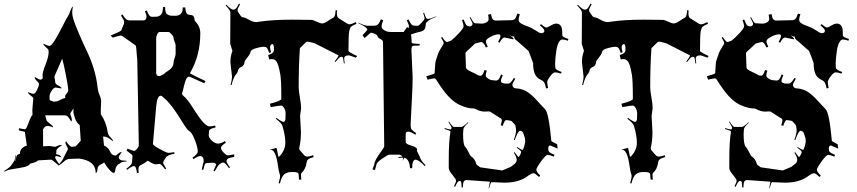

<svg xmlns="http://www.w3.org/2000/svg" viewBox="-100 -930 4800 1075"><path d="M567.4 -41Q572.8 -31.7 590.8 -31.2Q608.9 -30.8 610.4 -27.8Q610.4 -25.9 597.7 -24.7Q585 -23.4 580.6 -21.5Q576.2 -19.5 574.2 -17.1Q572.3 -14.6 565.7 -12Q559.1 -9.3 553 0.2Q546.9 9.8 545.9 17.6Q544.4 38.1 537.1 38.1Q527.8 38.1 511.2 19Q494.6 0 483.4 -20L459 -5.9Q446.3 0.5 445.8 18.1Q445.3 35.6 436 39.1Q436 -14.6 381.3 -33.2Q356 -42 336.7 -42Q317.4 -42 283.2 -40L267.1 -33.2Q265.6 -32.7 256.8 -24.4Q232.4 -2.9 223.1 -2.9L227.1 -6.8H226.1Q224.1 -6.8 207.5 -21.5Q190.9 -36.1 185.1 -36.1L114.3 -32.2Q99.1 -19.5 69.3 -14.2Q62 -1 36.9 4.9Q11.7 10.7 -20 15.1Q-51.8 19.5 -61.3 24.7Q-70.8 29.8 -74.2 29.8Q-77.6 29.8 -79.6 28.8Q-52.7 13.2 -38.6 -2L-21 -27.8Q-17.1 -32.7 -15.4 -46.9Q-13.7 -61 -10.7 -64Q-12.7 -45.9 -12.7 -36.9Q-12.7 -27.8 -10.7 -25.9V-36.1Q-10.7 -66.9 11.2 -67.9Q11.2 -102.5 50.3 -115.2L39.1 -191.9L5.4 -200.2L6.3 -211.9Q33.7 -206.1 38.1 -206.1Q45.4 -206.1 52 -222.2Q58.6 -238.3 66.2 -258.8Q73.7 -279.3 82 -286.1Q81.1 -295.9 81.1 -314L86.4 -379.9Q86.4 -384.8 72 -395Q57.6 -405.3 57.1 -412.1V-414.1Q79.1 -404.8 88.1 -404.8Q97.2 -404.8 107.7 -427.2Q118.2 -449.7 118.2 -457.8Q118.2 -465.8 106.4 -476.6Q91.3 -491.2 95.2 -499Q119.6 -483.9 125.7 -483.9Q131.8 -483.9 139.2 -491.2Q138.2 -495.1 138.2 -510.5Q138.2 -525.9 155.3 -569.6Q172.4 -613.3 172.4 -638.2L171.4 -649.9Q171.4 -653.8 157.5 -665.3Q143.6 -676.8 143.1 -683.1V-685.1Q169.4 -672.9 176.3 -672.9Q188 -672.9 208.5 -707Q229 -741.2 252.2 -787.1Q275.4 -833 281 -840.3Q286.6 -847.7 290 -858.9Q300.8 -890.6 308.1 -894Q304.2 -871.1 304.2 -857.7Q304.2 -844.2 311.5 -820.1Q318.8 -795.9 342.3 -741.2Q365.7 -686.5 385.3 -646Q435.1 -542.5 446.3 -441.9Q448.7 -417 457.5 -397.9Q466.3 -378.9 466.3 -359.9L464.4 -320.8V-290Q494.6 -248 503.4 -188Q506.3 -172.9 519.3 -160.4Q532.2 -147.9 532.2 -141.1L533.2 -138.2Q501.5 -165 485.4 -165H477.1L482.4 -115.2Q506.8 -104.5 516.6 -81.1Q525.4 -59.1 548.3 -59.1Q549.3 -59.1 561 -69.1Q572.8 -79.1 582 -79.1Q565.4 -56.6 565.4 -51.3Q565.4 -45.9 567.4 -42ZM303.2 -107.9 309.1 -108.9 324.2 -110.8 352.1 -142.1 346.2 -230Q329.1 -242.2 320.1 -267.8Q311 -293.5 311 -305.7Q311 -317.9 311.5 -319.8Q312 -321.8 312 -323.2L297.4 -301.8Q293.5 -296.4 293.5 -292.5Q293.5 -288.6 297.9 -277.8Q302.2 -267.1 302.2 -259.5Q302.2 -252 299.3 -249Q285.2 -272.5 278.6 -278.3Q272 -284.2 262.2 -284.2H153.3L160.2 -256.8Q161.6 -251 179.4 -237.8Q197.3 -224.6 198.2 -216.8Q177.2 -225.1 167.7 -225.1Q158.2 -225.1 150.4 -219.2L141.1 -206.1V-110.8L178.2 -112.8L208 -107.9Q210.4 -107.9 221.4 -113Q232.4 -118.2 239.3 -118.2Q246.1 -118.2 248 -117.2Q229 -105.5 222.9 -99.4Q216.8 -93.3 215.3 -85.9V-75.2L214.4 -71.8Q214.4 -64.9 221.7 -64.5Q237.3 -63.5 244.1 -48.8Q222.2 -56.2 215.6 -56.2Q209 -56.2 209 -47.9Q211.4 -36.1 231.4 -11.2Q248.5 -29.3 252.9 -40Q257.3 -50.8 268.8 -71.8Q280.3 -92.8 280.3 -96.7Q280.3 -100.6 273.2 -112.8Q266.1 -125 266.1 -130.1Q266.1 -135.3 270 -139.2Q291 -107.9 303.2 -107.9ZM241.2 -435.1 212.4 -439.9Q202.1 -439.9 193.4 -427.7Q177.2 -405.8 177.2 -389.4Q177.2 -373 178.2 -369.1L200.2 -360.8Q218.8 -360.8 231.4 -367.9Q244.1 -375 250 -377L266.1 -381.8Q264.2 -385.7 264.2 -390.6Q264.2 -395.5 273.2 -406.2Q282.2 -417 282.2 -421.9Q282.2 -441.9 269 -509.5Q255.9 -577.1 248 -601.1L205.1 -502.9V-493.2Q207 -491.2 209 -473.1V-469.2Q210.9 -457 232.4 -448.2Q244.6 -439.9 245.1 -437Q245.1 -435.1 241.2 -435.1Z M862.8 -841.8H879.9Q894 -841.8 897.2 -843.8Q900.4 -845.7 905.5 -847.7Q910.6 -849.6 912.8 -853.3Q915 -856.9 918.5 -861.3Q923.3 -869.1 923.3 -888.2H937.5Q938.5 -852.1 956.1 -847.7Q963.4 -846.2 970.7 -845.7Q988.3 -843.8 989.3 -819.8Q989.3 -814.9 993.2 -811Q1021.5 -781.2 1021.5 -744.1Q1021.5 -618.7 963.4 -520Q964.8 -517.1 1050.3 -476.1L1043.5 -463.9Q962.4 -501 959.5 -501Q956.5 -501 953.6 -499.8Q950.7 -498.5 948.2 -495.6Q945.8 -492.7 943.8 -489.7Q941.9 -486.8 939.9 -481.2Q938 -475.6 936.5 -471.7Q935.1 -467.8 933.3 -460.7Q931.6 -453.6 930.2 -449.2Q928.2 -440.9 924.3 -423.8L918.5 -404.8Q918.5 -402.3 927.2 -393.1Q948.2 -377 982.9 -321.8Q1017.6 -266.6 1038.8 -244.4Q1060.1 -222.2 1072 -222.2Q1084 -222.2 1104.5 -227.1L1107.4 -216.8Q1083 -210.4 1076.7 -206.1Q1070.3 -201.7 1070.3 -192.9L1069.3 -180.2Q1068.4 -178.2 1068.4 -174.8Q1068.4 -158.7 1086.4 -142.3Q1104.5 -126 1121.3 -126Q1138.2 -126 1159.2 -140.1L1164.6 -130.9Q1137.2 -113.8 1137.2 -102.3Q1137.2 -90.8 1152.6 -75.4Q1168 -60.1 1176 -60.1Q1184.1 -60.1 1211.4 -65.9V-51.8Q1180.2 -44.9 1177.2 -42.7Q1174.3 -40.5 1172.4 -38.6Q1168.5 -35.2 1168.5 -26.9Q1168.5 -18.6 1187.5 7.8L1182.6 12.2Q1168 -8.8 1161.1 -14.4Q1154.3 -20 1149.4 -20Q1144.5 -20 1140.6 -18.1L1128.4 -9.8Q1120.1 -3.4 1101.6 29.8L1095.2 25.9L1110.4 -7.8Q1106 -19 1092.3 -19L1058.6 -17.1Q1046.9 -17.1 1044.4 -2L1038.6 20H1029.3L1040.5 -27.8Q1040.5 -56.2 1019.5 -56.2Q1009.3 -56.2 983.4 -39.1L977.5 -46.9Q1007.3 -68.4 1007.3 -81.1Q1007.3 -104.5 990.5 -147.5Q973.6 -190.4 959.5 -195.8Q946.3 -205.1 923.8 -242.2Q856 -354.5 810.5 -388.2Q806.2 -394 799.3 -394Q779.8 -394 774.4 -333L756.3 -124Q756.3 -116.7 794.4 -95.5Q832.5 -74.2 843.3 -74.2Q854 -74.2 875.5 -78.1L877.4 -69.8Q837.4 -62 828.6 -47.9L816.4 -28.8Q813.5 -22.9 813.5 -18.3Q813.5 -13.7 830.6 14.2L824.2 18.1Q802.7 -12.2 793.5 -12.2L771.5 -9.8Q761.2 -9.8 745.4 -19.8Q729.5 -29.8 725.6 -29.8Q723.6 -27.8 719.5 -24.9Q715.3 -22 712.4 -19.8Q709.5 -17.6 706.5 -15.6Q702.1 -12.7 692.6 -8.3Q683.1 -3.9 679.2 1Q675.3 5.9 675.3 17.8Q675.3 29.8 676.3 38.1H666.5Q662.6 0 650.4 0Q638.2 0 611.3 21L607.4 15.1Q627.4 0 633.3 -7.8Q639.2 -15.6 639.2 -23.9L641.6 -50.8V-55.7Q641.6 -61.5 636 -65.9Q630.4 -70.3 627.9 -72.3Q618.2 -80.1 608.4 -86.9L614.3 -97.2Q646 -85 651.4 -85Q656.7 -85 667 -96.4Q677.2 -107.9 677.2 -117.2L668.5 -596.2Q668 -596.2 666.5 -615.2Q663.1 -672.9 659.2 -675.8L589.4 -725.1Q579.6 -731 574.2 -731Q568.8 -731 531.2 -719.2L519.5 -731Q575.2 -753.9 578.6 -759.8L593.3 -794.9Q595.2 -800.8 595.2 -808.3Q595.2 -815.9 577.6 -842.8L585.4 -849.1Q599.6 -827.6 607.2 -821.8Q614.7 -815.9 624.5 -815.9H704.6Q710.9 -815.9 715.6 -821.3Q720.2 -826.7 720.2 -836.7Q720.2 -846.7 711.4 -867.2L722.2 -871.1Q733.9 -840.8 743.2 -837.4Q747.1 -835.9 754.4 -835.9L771 -836.4Q781.7 -836.4 785.2 -838.1Q788.6 -839.8 793.2 -841.8Q797.9 -843.8 799.8 -846.4Q801.8 -849.1 804.9 -853.3Q808.1 -857.4 809.1 -862.3Q812.5 -876 812.5 -890.1L824.2 -891.1Q825.2 -858.4 834 -851.6Q846.7 -841.8 862.8 -841.8ZM774.4 -522.9Q774.4 -503.9 791.5 -503.9Q795.4 -503.9 801.3 -506.8L818.4 -516.1Q821.8 -521.5 836.4 -530.3Q871.6 -551.3 871.6 -579.1Q871.6 -587.9 877.4 -604Q883.3 -620.1 883.3 -627.9V-675.8Q883.3 -683.6 877.4 -697Q871.6 -710.4 871.6 -718Q871.6 -725.6 864.7 -733.4Q850.1 -751 843.3 -751H795.4Q785.6 -751 780 -737.3Q774.4 -723.6 774.4 -717.8Z M1787.1 -872.1 1786.1 -856Q1786.1 -833 1797.4 -827.1L1842.3 -798.8Q1848.6 -793.9 1857.9 -793.9Q1867.2 -793.9 1892.1 -806.2L1896 -796.9Q1873.5 -787.6 1866.2 -781Q1858.9 -774.4 1855 -754.2Q1851.1 -733.9 1851.1 -645Q1851.1 -638.7 1899.9 -616.2L1892.1 -606.9Q1857.4 -620.1 1854 -620.1Q1827.1 -620.1 1827.1 -602.1Q1827.1 -594.2 1830.1 -575.2H1825.2Q1821.8 -605.5 1819.3 -608.4Q1816.9 -611.3 1814 -611.8H1810.1Q1803.7 -611.8 1796.4 -604Q1789.1 -596.2 1778.3 -583L1773.9 -585.9Q1794.9 -611.8 1794.9 -620.1L1670.9 -683.1Q1667.5 -686.5 1647.2 -691.7Q1627 -696.8 1621.6 -696.8Q1616.2 -696.8 1612.3 -692.9L1579.1 -660.2Q1572.3 -563 1572.3 -440.9Q1572.3 -422.4 1579.1 -383.8Q1585.9 -345.2 1585.9 -324.2L1580.1 -280.8L1585 -190.9Q1585 -142.1 1575.2 -101.1Q1575.2 -92.8 1578.1 -89.8L1605 -59.1Q1611.3 -53.2 1620.8 -53.2Q1630.4 -53.2 1653.3 -61L1656.2 -50.8Q1632.3 -43.5 1625.5 -37.8Q1618.7 -32.2 1617.2 -22.9Q1611.8 16.6 1589.4 37.1Q1585 42.5 1585 46.9L1586.9 76.2L1574.2 75.2L1572.3 47.9Q1572.3 31.2 1537.6 33.2Q1532.7 33.2 1531.2 33.2Q1507.3 33.2 1491.9 45.7Q1476.6 58.1 1467.3 97.2L1460 95.2Q1468.3 65.9 1468.3 57.4Q1468.3 48.8 1464.8 40.5Q1461.4 32.2 1456.1 -3.9Q1443.8 -91.8 1415 -91.8H1410.2Q1411.1 -92.8 1412.1 -92.8L1448.2 -102.1L1459 -53.2L1460 -51.8Q1461.9 -51.8 1467.3 -57.1Q1498 -91.8 1497.6 -132.1Q1497.1 -172.4 1481 -226.1Q1476.6 -240.7 1444.3 -265.1L1448.2 -270Q1474.1 -250 1487.3 -247.1Q1496.6 -250 1498 -262.2L1499 -291Q1500 -307.6 1491.9 -323.2Q1483.9 -338.9 1473.4 -338.9Q1462.9 -338.9 1416 -330.1L1411.1 -349.1Q1475.1 -365.7 1475.1 -376Q1475.1 -481.9 1469.5 -512.7Q1463.9 -543.5 1458.5 -561.5Q1447.8 -599.1 1423.3 -599.1Q1413.1 -599.1 1407.2 -597.2L1401.4 -622.1Q1434.1 -630.4 1434.1 -651.9Q1434.1 -683.1 1425.3 -683.1Q1419.4 -683.1 1415.8 -677.7Q1412.1 -672.4 1412.1 -665Q1412.1 -657.7 1418 -637.2L1407.2 -633.8Q1399.9 -655.3 1394.5 -661.6Q1389.2 -668 1375 -668Q1360.8 -668 1332.8 -659.9Q1304.7 -651.9 1302.5 -639.2Q1300.3 -626.5 1284.7 -607.9Q1269 -589.4 1268.8 -580.8Q1268.6 -572.3 1263.2 -565.2Q1257.8 -558.1 1252 -555.7Q1235.4 -548.8 1232.9 -537.1Q1231 -523.9 1223.1 -515.6Q1207 -498.5 1196.3 -453.1L1190.9 -454.1Q1199.2 -485.4 1199.2 -500L1189.9 -582Q1189.9 -613.3 1200.2 -642.1L1201.2 -646L1189 -684.1L1189.9 -859.9Q1189.9 -872.1 1163.1 -899.9L1167 -903.8Q1193.4 -876 1206.1 -876H1208Q1214.8 -876 1220.7 -881.8Q1226.6 -887.7 1238.3 -910.2L1244.1 -905.8Q1230 -881.3 1230 -873.8Q1230 -866.2 1232.9 -862.8L1250 -837.9Q1254.9 -833 1264.2 -832.3Q1273.4 -831.5 1295.2 -818.8Q1316.9 -806.2 1335.9 -806.2L1359.4 -809.6Q1430.7 -819.8 1535.2 -819.8L1641.1 -818.8Q1652.3 -818.8 1672.6 -808.8Q1692.9 -798.8 1704.3 -798.8Q1715.8 -798.8 1736.1 -812.5Q1756.3 -826.2 1763.4 -829.3Q1770.5 -832.5 1773.9 -840.3Q1777.3 -848.1 1779.3 -873ZM1670.9 -683.1Q1670.9 -683.1 1672.4 -682.1Q1670.9 -682.1 1670.9 -683.1Z M2156.7 -41 2155.3 -47.9Q2152.8 -47.9 2130.4 -45.9V-50.8L2152.3 -53.2Q2145 -64 2133.3 -64H2079.6Q2071.8 -64 2039.6 -41.7Q2007.3 -19.5 2007.3 -6.8L1999.5 22L1985.4 18.1L1995.6 -8.8Q1995.6 -30.8 2037.1 -86.4Q2051.3 -105 2051.3 -112.8L2044.4 -695.8Q2044.4 -704.1 2030 -711.4Q2015.6 -718.8 2013.9 -726.8Q2012.2 -734.9 1997.8 -741Q1983.4 -747.1 1976.6 -747.1Q1975.1 -747.1 1941.4 -716.8L1929.7 -732.9Q1956.5 -760.7 1956.5 -764.2Q1956.5 -776.9 1906.7 -799.8L1907.7 -801.8Q1942.4 -786.1 1955.6 -786.1H1994.6Q2006.8 -786.1 2014.9 -792.5Q2022.9 -798.8 2032.7 -821.8L2045.4 -816.9Q2036.6 -793.9 2036.6 -781.5Q2036.6 -769 2052.5 -760Q2068.4 -751 2086.4 -751H2159.7L2179.7 -778.8L2186.5 -772Q2189.5 -774.9 2189.5 -783.4Q2189.5 -792 2177.7 -815.9L2187.5 -820.8Q2198.7 -797.9 2205.1 -792Q2211.4 -786.1 2221.7 -786.1H2240.7Q2244.6 -786.1 2261 -803.5Q2277.3 -820.8 2277.3 -826.9Q2277.3 -833 2269.5 -856.9L2274.4 -858.9Q2282.2 -835.4 2285.9 -829.8Q2289.6 -824.2 2294.4 -824.2H2297.4Q2307.1 -824.2 2342.3 -837.9L2343.3 -835.9Q2311 -823.7 2300.3 -815.9L2287.6 -804.2Q2283.7 -799.8 2283.4 -790.5Q2283.2 -781.2 2280.3 -772.7Q2277.3 -764.2 2271.5 -760.3Q2262.2 -753.9 2252.4 -752.2Q2242.7 -750.5 2224.9 -744.9Q2207 -739.3 2201.7 -737.8L2204.6 -704.1V-690.9Q2204.6 -685.5 2250.5 -684.1L2248.5 -674.8Q2241.7 -674.3 2233.4 -674.3H2221.7Q2209 -674.3 2206.5 -668.9Q2203.6 -663.1 2203.6 -648.9L2210.4 -496.1Q2210.4 -447.8 2205.1 -354Q2199.7 -260.3 2199.2 -236.6Q2198.7 -212.9 2204.1 -205.6Q2209.5 -198.2 2230.5 -184.1L2225.6 -175.8Q2199.7 -192.9 2185.5 -192.9Q2171.4 -192.9 2171.4 -179.2V-136.2Q2171.4 -123 2203.4 -114.5Q2235.4 -106 2235.4 -91.8L2234.4 -87.9Q2234.4 -83.5 2241.7 -69.8Q2249 -56.2 2250.5 -51.8Q2256.3 -30.8 2282.7 -4.9L2278.3 0Q2248.5 -31.2 2231.4 -35.2H2230.5L2227.5 -36.1Q2207.5 -36.1 2207.5 12.2L2195.3 11.2Q2195.3 -7.8 2187.5 -25.4Q2179.7 -43 2163.6 -46.9L2153.3 -28.8Q2156.7 -36.6 2156.7 -41Z M2421.9 -205.1Q2425.8 -205.1 2428.7 -213.9Q2428.7 -218.8 2410.6 -248L2413.6 -250Q2434.1 -219.2 2440.9 -219.2H2482.9Q2492.7 -219.2 2519.5 -245.1L2522 -243.2Q2494.6 -217.3 2494.6 -207L2492.7 -181.2Q2492.7 -118.2 2504.9 -107.9Q2513.2 -99.1 2523.4 -77.9Q2533.7 -56.6 2536.6 -55.2Q2558.6 -41.5 2565.9 -14.2Q2567.4 -9.3 2569.8 -6.8L2588.9 6.8L2708.5 23.9L2710.9 24.9L2760.7 3.9Q2766.1 -1.5 2775.4 -7.8Q2793 -19.5 2793 -35.2Q2793 -50.8 2776.9 -75.2L2780.8 -78.1L2802.7 -49.8Q2807.6 -53.7 2812.7 -64Q2817.9 -74.2 2817.9 -78.1Q2817.9 -82 2814.5 -85.9Q2811 -89.8 2793 -103L2794.9 -106.9Q2820.3 -90.8 2825 -90.8Q2829.6 -90.8 2835.2 -111.8Q2840.8 -132.8 2840.8 -139.6Q2840.8 -146.5 2838.9 -157.2L2830.6 -182.1Q2830.6 -187.5 2823.7 -192.9Q2816.9 -198.2 2812.5 -198.2Q2800.3 -198.2 2781.7 -145L2776.9 -147Q2789.6 -181.2 2789.6 -203.1L2786.6 -223.1Q2786.6 -226.1 2784.7 -230L2766.6 -250Q2764.2 -252.4 2759.8 -253.9L2741.7 -256.8L2734.9 -257.8Q2724.6 -257.8 2714.8 -225.1L2703.6 -229Q2710 -250.5 2710 -256.3Q2710 -265.6 2698.7 -270L2643.6 -305.2Q2640.6 -306.2 2633.8 -306.2L2612.8 -305.2Q2588.4 -305.2 2559.6 -320.8Q2554.7 -323.2 2539.1 -323.5Q2523.4 -323.7 2496.3 -333.3Q2469.2 -342.8 2449 -356.7Q2428.7 -370.6 2408.2 -393.1Q2379.9 -423.8 2342.8 -482.9Q2337.9 -491.2 2330.8 -491.2Q2323.7 -491.2 2293.9 -483.9L2286.6 -502.9Q2333.5 -516.1 2333.5 -520Q2334.5 -528.3 2335 -544.9Q2336.9 -583 2339.8 -589.8L2353.5 -630.9Q2357.9 -643.1 2371.3 -664.3Q2384.8 -685.5 2384.8 -689.5Q2384.8 -693.4 2369.6 -719.2L2375.5 -723.1Q2394 -694.8 2401.9 -694.8Q2404.8 -694.8 2406.7 -695.8L2424.8 -702.1Q2444.8 -717.3 2470.2 -745.1Q2495.6 -772.9 2495.6 -782.7Q2495.6 -792.5 2486.8 -817.9L2495.6 -820.8Q2507.3 -791 2514.2 -786.6Q2522 -782.2 2529.3 -782.2Q2536.6 -782.2 2541.3 -786.9Q2545.9 -791.5 2545.9 -796.9Q2545.9 -802.2 2529.8 -831.1L2533.7 -834Q2548.8 -807.1 2552.7 -803.7Q2556.6 -800.3 2559.6 -799.8L2593.8 -797.9Q2608.4 -796.9 2622.1 -804Q2635.7 -811 2635.7 -822.5Q2635.7 -834 2632.8 -848.1L2648.9 -851.1Q2652.8 -829.1 2658.9 -822Q2665 -814.9 2675.8 -814.9L2762.7 -816.9Q2775.4 -816.9 2782.2 -823.5Q2789.1 -830.1 2796.9 -854L2810.5 -850.1Q2803.7 -831.5 2803.7 -819.1Q2803.7 -806.6 2818.1 -798.1Q2832.5 -789.6 2854.2 -782.2Q2876 -774.9 2898.9 -759.5Q2921.9 -744.1 2928.7 -744.1Q2948.2 -744.1 2947.8 -757.8Q2947.8 -768.1 2922.9 -788.1L2928.7 -794.9Q2951.7 -775.9 2958.5 -775.9Q2965.3 -775.9 2983.6 -786.9Q3002 -797.9 3013.7 -797.9Q3047.9 -797.9 3047.9 -750V-740.2Q3047.9 -732.9 3048.8 -729.5Q3052.2 -721.2 3082.5 -711.9L3079.6 -702.1Q3059.1 -709 3048.1 -709Q3037.1 -709 3028.1 -691.7Q3019 -674.3 3015.1 -647.5Q3007.8 -597.2 3008.1 -573.7Q3008.3 -550.3 3010.3 -546.9Q3015.1 -537.1 3044.9 -526.9L3040.5 -518.1Q3020 -524.9 3008.3 -524.9Q2996.6 -524.9 2980.2 -502.7Q2963.9 -480.5 2963.9 -470.5Q2963.9 -460.4 2968.8 -437L2957.5 -435.1Q2952.1 -460 2946.3 -469Q2940.4 -478 2930.7 -481.9Q2904.3 -493.2 2894.5 -516.6Q2884.8 -540 2884.8 -575.2Q2884.8 -578.1 2872.6 -610.4Q2860.4 -642.6 2858.9 -645L2793.9 -702.1Q2778.8 -710.9 2778.8 -726.1L2773.9 -725.1Q2768.1 -725.1 2754.9 -732.9Q2775.9 -716.3 2775.9 -711.9Q2775.9 -710 2772 -710L2724.6 -720.2Q2712.9 -720.2 2696.8 -690.9L2689 -695.8Q2701.7 -717.8 2701.7 -727.8Q2701.7 -737.8 2692.9 -737.8Q2672.4 -737.8 2646.5 -724.1Q2620.6 -710.4 2620.6 -698.2Q2620.6 -689 2630.9 -668L2620.6 -664.1Q2606.9 -694.8 2594.7 -694.8L2588.9 -693.8L2562.5 -687L2557.6 -684.1Q2551.3 -677.2 2537.6 -665Q2505.9 -637.7 2505.9 -632.8L2508.8 -551.8Q2508.8 -541.5 2537.6 -528.6Q2566.4 -515.6 2571.3 -511.7Q2579.1 -505.9 2591.1 -505.9Q2603 -505.9 2612.8 -538.1L2625.5 -534.2Q2619.6 -515.6 2619.6 -507.3Q2619.6 -499 2632.8 -490Q2646 -481 2656.7 -481L2676.8 -479Q2687.5 -479 2693.6 -488.3Q2699.7 -497.6 2705.6 -513.2L2714.8 -508.8Q2704.6 -485.4 2704.6 -477.1Q2704.6 -461.9 2735.4 -461.9Q2741.2 -461.9 2746.6 -461.9Q2758.3 -461.9 2777.8 -494.1L2784.7 -488.8Q2768.6 -461.9 2768.6 -454.6Q2768.6 -447.3 2774.4 -441.2Q2780.3 -435.1 2794.2 -434.8Q2808.1 -434.6 2827.9 -427.5Q2847.7 -420.4 2865 -406.5Q2882.3 -392.6 2894.5 -380.1Q2906.7 -367.7 2924.1 -348.1Q2941.4 -328.6 2951.7 -318.8Q2972.7 -297.9 2986.8 -141.1Q2986.8 -138.7 3019.5 -122.1L3022 -98.1L2981.9 -115.2Q2977.5 -115.2 2973.6 -112.8H2974.6Q2971.2 -110.8 2969.7 -104V-95.2Q2969.7 -85 2975.3 -78.9Q2981 -72.8 3004.9 -63L3000.5 -53.2Q2976.6 -63 2966.3 -63Q2956.1 -63 2929.4 -26.4Q2902.8 10.3 2902.8 20.8Q2902.8 31.2 2924.8 53.2L2918 61Q2895.5 40 2888.7 40Q2881.8 40 2877.2 42.2Q2872.6 44.4 2867.4 47.6Q2862.3 50.8 2859.9 51.8Q2810.5 92.8 2723.6 92.8L2651.9 89.8Q2647.9 89.8 2637.7 125L2635.7 124Q2642.6 93.3 2642.6 90.6Q2642.6 87.9 2641.6 86.9H2637.7L2513.7 78.1Q2501.5 78.1 2496.6 86.4Q2491.7 94.7 2491.7 119.1L2484.9 120.1Q2483.9 87.9 2480.2 85.4Q2476.6 83 2471.7 83Q2462.9 83 2447.8 116.2L2441.9 112.8Q2453.6 89.4 2453.6 81.3Q2453.6 73.2 2433.1 49.1Q2412.6 24.9 2412.6 11.2V-42Q2412.6 -137.2 2421.9 -191.9Q2421.9 -194.3 2420.9 -195.3Q2418.5 -198.7 2388.7 -208L2389.6 -212.9Q2415 -205.1 2421.9 -205.1Z M3755.4 -872.1 3754.4 -856Q3754.4 -833 3765.6 -827.1L3810.5 -798.8Q3816.9 -793.9 3826.2 -793.9Q3835.4 -793.9 3860.4 -806.2L3864.3 -796.9Q3841.8 -787.6 3834.5 -781Q3827.1 -774.4 3823.2 -754.2Q3819.3 -733.9 3819.3 -645Q3819.3 -638.7 3868.2 -616.2L3860.4 -606.9Q3825.7 -620.1 3822.3 -620.1Q3795.4 -620.1 3795.4 -602.1Q3795.4 -594.2 3798.3 -575.2H3793.5Q3790 -605.5 3787.6 -608.4Q3785.2 -611.3 3782.2 -611.8H3778.3Q3772 -611.8 3764.6 -604Q3757.3 -596.2 3746.6 -583L3742.2 -585.9Q3763.2 -611.8 3763.2 -620.1L3639.2 -683.1Q3635.7 -686.5 3615.5 -691.7Q3595.2 -696.8 3589.8 -696.8Q3584.5 -696.8 3580.6 -692.9L3547.4 -660.2Q3540.5 -563 3540.5 -440.9Q3540.5 -422.4 3547.4 -383.8Q3554.2 -345.2 3554.2 -324.2L3548.3 -280.8L3553.2 -190.9Q3553.2 -142.1 3543.5 -101.1Q3543.5 -92.8 3546.4 -89.8L3573.2 -59.1Q3579.6 -53.2 3589.1 -53.2Q3598.6 -53.2 3621.6 -61L3624.5 -50.8Q3600.6 -43.5 3593.8 -37.8Q3586.9 -32.2 3585.4 -22.9Q3580.1 16.6 3557.6 37.1Q3553.2 42.5 3553.2 46.9L3555.2 76.2L3542.5 75.2L3540.5 47.9Q3540.5 31.2 3505.9 33.2Q3501 33.2 3499.5 33.2Q3475.6 33.2 3460.2 45.7Q3444.8 58.1 3435.5 97.2L3428.2 95.2Q3436.5 65.9 3436.5 57.4Q3436.5 48.8 3433.1 40.5Q3429.7 32.2 3424.3 -3.9Q3412.1 -91.8 3383.3 -91.8H3378.4Q3379.4 -92.8 3380.4 -92.8L3416.5 -102.1L3427.2 -53.2L3428.2 -51.8Q3430.2 -51.8 3435.5 -57.1Q3466.3 -91.8 3465.8 -132.1Q3465.3 -172.4 3449.2 -226.1Q3444.8 -240.7 3412.6 -265.1L3416.5 -270Q3442.4 -250 3455.6 -247.1Q3464.8 -250 3466.3 -262.2L3467.3 -291Q3468.3 -307.6 3460.2 -323.2Q3452.1 -338.9 3441.7 -338.9Q3431.2 -338.9 3384.3 -330.1L3379.4 -349.1Q3443.4 -365.7 3443.4 -376Q3443.4 -481.9 3437.7 -512.7Q3432.1 -543.5 3426.8 -561.5Q3416 -599.1 3391.6 -599.1Q3381.3 -599.1 3375.5 -597.2L3369.6 -622.1Q3402.3 -630.4 3402.3 -651.9Q3402.3 -683.1 3393.6 -683.1Q3387.7 -683.1 3384 -677.7Q3380.4 -672.4 3380.4 -665Q3380.4 -657.7 3386.2 -637.2L3375.5 -633.8Q3368.2 -655.3 3362.8 -661.6Q3357.4 -668 3343.3 -668Q3329.1 -668 3301 -659.9Q3272.9 -651.9 3270.8 -639.2Q3268.6 -626.5 3252.9 -607.9Q3237.3 -589.4 3237.1 -580.8Q3236.8 -572.3 3231.4 -565.2Q3226.1 -558.1 3220.2 -555.7Q3203.6 -548.8 3201.2 -537.1Q3199.2 -523.9 3191.4 -515.6Q3175.3 -498.5 3164.6 -453.1L3159.2 -454.1Q3167.5 -485.4 3167.5 -500L3158.2 -582Q3158.2 -613.3 3168.5 -642.1L3169.4 -646L3157.2 -684.1L3158.2 -859.9Q3158.2 -872.1 3131.3 -899.9L3135.3 -903.8Q3161.6 -876 3174.3 -876H3176.3Q3183.1 -876 3189 -881.8Q3194.8 -887.7 3206.5 -910.2L3212.4 -905.8Q3198.2 -881.3 3198.2 -873.8Q3198.2 -866.2 3201.2 -862.8L3218.3 -837.9Q3223.1 -833 3232.4 -832.3Q3241.7 -831.5 3263.4 -818.8Q3285.2 -806.2 3304.2 -806.2L3327.6 -809.6Q3398.9 -819.8 3503.4 -819.8L3609.4 -818.8Q3620.6 -818.8 3640.9 -808.8Q3661.1 -798.8 3672.6 -798.8Q3684.1 -798.8 3704.3 -812.5Q3724.6 -826.2 3731.7 -829.3Q3738.8 -832.5 3742.2 -840.3Q3745.6 -848.1 3747.6 -873ZM3639.2 -683.1Q3639.2 -683.1 3640.6 -682.1Q3639.2 -682.1 3639.2 -683.1Z M3992.7 -205.1Q3996.6 -205.1 3999.5 -213.9Q3999.5 -218.8 3981.4 -248L3984.4 -250Q4004.9 -219.2 4011.7 -219.2H4053.7Q4063.5 -219.2 4090.3 -245.1L4092.8 -243.2Q4065.4 -217.3 4065.4 -207L4063.5 -181.2Q4063.5 -118.2 4075.7 -107.9Q4084 -99.1 4094.2 -77.9Q4104.5 -56.6 4107.4 -55.2Q4129.4 -41.5 4136.7 -14.2Q4138.2 -9.3 4140.6 -6.8L4159.7 6.8L4279.3 23.9L4281.7 24.9L4331.5 3.9Q4336.9 -1.5 4346.2 -7.8Q4363.8 -19.5 4363.8 -35.2Q4363.8 -50.8 4347.7 -75.2L4351.6 -78.1L4373.5 -49.8Q4378.4 -53.7 4383.5 -64Q4388.7 -74.2 4388.7 -78.1Q4388.7 -82 4385.3 -85.9Q4381.8 -89.8 4363.8 -103L4365.7 -106.9Q4391.1 -90.8 4395.8 -90.8Q4400.4 -90.8 4406 -111.8Q4411.6 -132.8 4411.6 -139.6Q4411.6 -146.5 4409.7 -157.2L4401.4 -182.1Q4401.4 -187.5 4394.5 -192.9Q4387.7 -198.2 4383.3 -198.2Q4371.1 -198.2 4352.5 -145L4347.7 -147Q4360.4 -181.2 4360.4 -203.1L4357.4 -223.1Q4357.4 -226.1 4355.5 -230L4337.4 -250Q4335 -252.4 4330.6 -253.9L4312.5 -256.8L4305.7 -257.8Q4295.4 -257.8 4285.6 -225.1L4274.4 -229Q4280.8 -250.5 4280.8 -256.3Q4280.8 -265.6 4269.5 -270L4214.4 -305.2Q4211.4 -306.2 4204.6 -306.2L4183.6 -305.2Q4159.2 -305.2 4130.4 -320.8Q4125.5 -323.2 4109.9 -323.5Q4094.2 -323.7 4067.1 -333.3Q4040 -342.8 4019.8 -356.7Q3999.5 -370.6 3979 -393.1Q3950.7 -423.8 3913.6 -482.9Q3908.7 -491.2 3901.6 -491.2Q3894.5 -491.2 3864.7 -483.9L3857.4 -502.9Q3904.3 -516.1 3904.3 -520Q3905.3 -528.3 3905.8 -544.9Q3907.7 -583 3910.6 -589.8L3924.3 -630.9Q3928.7 -643.1 3942.1 -664.3Q3955.6 -685.5 3955.6 -689.5Q3955.6 -693.4 3940.4 -719.2L3946.3 -723.1Q3964.8 -694.8 3972.7 -694.8Q3975.6 -694.8 3977.5 -695.8L3995.6 -702.1Q4015.6 -717.3 4041 -745.1Q4066.4 -772.9 4066.4 -782.7Q4066.4 -792.5 4057.6 -817.9L4066.4 -820.8Q4078.1 -791 4085 -786.6Q4092.8 -782.2 4100.1 -782.2Q4107.4 -782.2 4112.1 -786.9Q4116.7 -791.5 4116.7 -796.9Q4116.7 -802.2 4100.6 -831.1L4104.5 -834Q4119.6 -807.1 4123.5 -803.7Q4127.4 -800.3 4130.4 -799.8L4164.6 -797.9Q4179.2 -796.9 4192.9 -804Q4206.5 -811 4206.5 -822.5Q4206.5 -834 4203.6 -848.1L4219.7 -851.1Q4223.6 -829.1 4229.7 -822Q4235.8 -814.9 4246.6 -814.9L4333.5 -816.9Q4346.2 -816.9 4353 -823.5Q4359.9 -830.1 4367.7 -854L4381.3 -850.1Q4374.5 -831.5 4374.5 -819.1Q4374.5 -806.6 4388.9 -798.1Q4403.3 -789.6 4425 -782.2Q4446.8 -774.9 4469.7 -759.5Q4492.7 -744.1 4499.5 -744.1Q4519 -744.1 4518.6 -757.8Q4518.6 -768.1 4493.7 -788.1L4499.5 -794.9Q4522.5 -775.9 4529.3 -775.9Q4536.1 -775.9 4554.4 -786.9Q4572.8 -797.9 4584.5 -797.9Q4618.7 -797.9 4618.7 -750V-740.2Q4618.7 -732.9 4619.6 -729.5Q4623 -721.2 4653.3 -711.9L4650.4 -702.1Q4629.9 -709 4618.9 -709Q4607.9 -709 4598.9 -691.7Q4589.8 -674.3 4585.9 -647.5Q4578.6 -597.2 4578.9 -573.7Q4579.1 -550.3 4581.1 -546.9Q4585.9 -537.1 4615.7 -526.9L4611.3 -518.1Q4590.8 -524.9 4579.1 -524.9Q4567.4 -524.9 4551 -502.7Q4534.7 -480.5 4534.7 -470.5Q4534.7 -460.4 4539.6 -437L4528.3 -435.1Q4522.9 -460 4517.1 -469Q4511.2 -478 4501.5 -481.9Q4475.1 -493.2 4465.3 -516.6Q4455.6 -540 4455.6 -575.2Q4455.6 -578.1 4443.4 -610.4Q4431.2 -642.6 4429.7 -645L4364.7 -702.1Q4349.6 -710.9 4349.6 -726.1L4344.7 -725.1Q4338.9 -725.1 4325.7 -732.9Q4346.7 -716.3 4346.7 -711.9Q4346.7 -710 4342.8 -710L4295.4 -720.2Q4283.7 -720.2 4267.6 -690.9L4259.8 -695.8Q4272.5 -717.8 4272.5 -727.8Q4272.5 -737.8 4263.7 -737.8Q4243.2 -737.8 4217.3 -724.1Q4191.4 -710.4 4191.4 -698.2Q4191.4 -689 4201.7 -668L4191.4 -664.1Q4177.7 -694.8 4165.5 -694.8L4159.7 -693.8L4133.3 -687L4128.4 -684.1Q4122.1 -677.2 4108.4 -665Q4076.7 -637.7 4076.7 -632.8L4079.6 -551.8Q4079.6 -541.5 4108.4 -528.6Q4137.2 -515.6 4142.1 -511.7Q4149.9 -505.9 4161.9 -505.9Q4173.8 -505.9 4183.6 -538.1L4196.3 -534.2Q4190.4 -515.6 4190.4 -507.3Q4190.4 -499 4203.6 -490Q4216.8 -481 4227.5 -481L4247.6 -479Q4258.3 -479 4264.4 -488.3Q4270.5 -497.6 4276.4 -513.2L4285.6 -508.8Q4275.4 -485.4 4275.4 -477.1Q4275.4 -461.9 4306.2 -461.9Q4312 -461.9 4317.4 -461.9Q4329.1 -461.9 4348.6 -494.1L4355.5 -488.8Q4339.4 -461.9 4339.4 -454.6Q4339.4 -447.3 4345.2 -441.2Q4351.1 -435.1 4365 -434.8Q4378.9 -434.6 4398.7 -427.5Q4418.5 -420.4 4435.8 -406.5Q4453.1 -392.6 4465.3 -380.1Q4477.5 -367.7 4494.9 -348.1Q4512.2 -328.6 4522.5 -318.8Q4543.5 -297.9 4557.6 -141.1Q4557.6 -138.7 4590.3 -122.1L4592.8 -98.1L4552.7 -115.2Q4548.3 -115.2 4544.4 -112.8H4545.4Q4542 -110.8 4540.5 -104V-95.2Q4540.5 -85 4546.1 -78.9Q4551.8 -72.8 4575.7 -63L4571.3 -53.2Q4547.4 -63 4537.1 -63Q4526.9 -63 4500.2 -26.4Q4473.6 10.3 4473.6 20.8Q4473.6 31.2 4495.6 53.2L4488.8 61Q4466.3 40 4459.5 40Q4452.6 40 4448 42.2Q4443.4 44.4 4438.2 47.6Q4433.1 50.8 4430.7 51.8Q4381.3 92.8 4294.4 92.8L4222.7 89.8Q4218.8 89.8 4208.5 125L4206.5 124Q4213.4 93.3 4213.4 90.6Q4213.4 87.9 4212.4 86.9H4208.5L4084.5 78.1Q4072.3 78.1 4067.4 86.4Q4062.5 94.7 4062.5 119.1L4055.7 120.1Q4054.7 87.9 4051 85.4Q4047.4 83 4042.5 83Q4033.7 83 4018.6 116.2L4012.7 112.8Q4024.4 89.4 4024.4 81.3Q4024.4 73.2 4003.9 49.1Q3983.4 24.9 3983.4 11.2V-42Q3983.4 -137.2 3992.7 -191.9Q3992.7 -194.3 3991.7 -195.3Q3989.3 -198.7 3959.5 -208L3960.4 -212.9Q3985.8 -205.1 3992.7 -205.1Z"/></svg>

Font: Eater
Style: Regular
Weight: 400
Version: Version 001.002